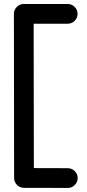

<svg xmlns="http://www.w3.org/2000/svg" viewBox="-20 -695 429 950"><path d="M97.7 -675.3H314.9Q335 -675.3 349.4 -660.9Q363.8 -646.5 363.8 -626.5Q363.8 -606.4 349.4 -592Q335 -577.6 314.9 -577.6H146.5L147.5 136.7L314.9 137.2H315.4Q335.4 137.2 349.9 151.6Q364.3 166 364.3 186Q364.3 206.1 349.9 220.5Q335.4 234.9 315.4 234.9H314.9L98.6 234.4Q78.6 234.4 64.2 220Q49.8 205.6 49.8 185.5L48.8 -626.5Q48.8 -646.5 63.2 -660.9Q77.6 -675.3 97.7 -675.3Z"/></svg>

Font: Manjari
Style: Bold
Weight: 700
Designer: Santhosh Thottingal <santhosh.thottingal@gmail.com>
Version: Version 2.000